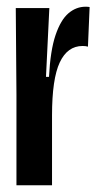

<svg xmlns="http://www.w3.org/2000/svg" viewBox="-20 -552 291 572"><path d="M29 0V-269L27 -528H127L117 -323H126Q130 -402 145.5 -447.5Q161 -493 184 -512.5Q207 -532 235 -532Q243 -532 247 -531L242 -413Q236 -415 226 -415Q181 -415 158 -366Q135 -317 135 -208V0Z"/></svg>

Font: Bricolage Grotesque 96pt Condensed Medium
Style: Regular
Weight: 500
Width: 3
Designer: Mathieu Triay
Foundry: Atelier Triay
Version: Version 1.001; ttfautohint (v1.8.4.7-5d5b);gftools[0.9.33.de